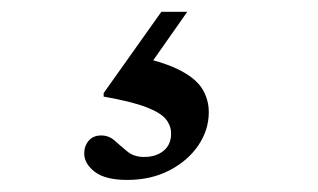

<svg xmlns="http://www.w3.org/2000/svg" viewBox="-20 -44 540 326"><path d="M196 261.5Q159 261.5 141 247.8Q123 234 123 216.5Q123 204 130.5 195Q138 186 152 186Q165 186 175 195Q185 204 196.2 213.2Q207.5 222.5 224.5 222.5Q245 222.5 257.8 212Q270.5 201.5 270.5 183Q270.5 169.5 261.8 158.5Q253 147.5 228.5 138Q204 128.5 156 120V114L254 -24H298L205 108.5L209.5 51Q259.5 61.5 286.5 75.8Q313.5 90 324 107.8Q334.5 125.5 334.5 146.5Q334.5 176.5 316.8 202.8Q299 229 267.8 245.2Q236.5 261.5 196 261.5Z"/></svg>

Font: Newsreader 24pt
Style: Bold
Weight: 700
Designer: Hugues Gentile
Foundry: Production Type
Version: Version 1.003